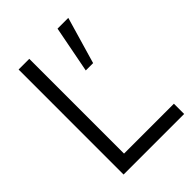

<svg xmlns="http://www.w3.org/2000/svg" viewBox="-211 -829 931 931"><g transform="rotate(-45 255.0 -363.5)"><path d="M80 0V-720H153.3V-70.3H495.3V0ZM353.7 -726.7H427.5L357.5 -486.5H307.2Z"/></g></svg>

Font: Hauora
Style: Regular
Weight: 400
Designer: Wayne Shih
Foundry: WCYS
Version: Version 1.001